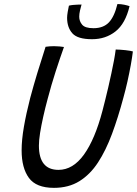

<svg xmlns="http://www.w3.org/2000/svg" viewBox="-20 -910 678 950"><path d="M247 19.5Q159 19.5 123 -29.8Q87 -79 87 -166Q87 -218 98.5 -284Q110 -350 129.5 -425.5Q145.5 -485.5 165 -549.8Q184.5 -614 205.5 -678.5Q215 -680 226.2 -680.8Q237.5 -681.5 247.5 -681.5Q262 -681.5 274.8 -680.2Q287.5 -679 296.5 -677.5Q277 -623 255.2 -555.8Q233.5 -488.5 216 -421.5Q203.5 -375.5 193.8 -331.8Q184 -288 178.2 -251.5Q172.5 -215 172.5 -189.5Q172.5 -69.5 269.5 -69.5Q341 -69.5 395.5 -145.2Q450 -221 487 -362Q493 -385 500.5 -415Q508 -445 515.8 -478.5Q523.5 -512 530.8 -545.8Q538 -579.5 543.8 -610Q549.5 -640.5 552.5 -665Q563 -665 575.8 -664Q588.5 -663 600.8 -661.8Q613 -660.5 622.8 -658.8Q632.5 -657 637.5 -655.5Q634 -626 627 -587.5Q620 -549 610.8 -507.5Q601.5 -466 590.5 -426.5Q564.5 -329 534.2 -247.5Q504 -166 465 -106.2Q426 -46.5 372.8 -13.5Q319.5 19.5 247 19.5ZM621 -879.5Q600.5 -793 551.5 -754.5Q502.5 -716 435.5 -716Q364 -716 338 -745.2Q312 -774.5 312 -822Q312 -833.5 315 -851.2Q318 -869 321 -882Q330.5 -884.5 341.2 -885.5Q352 -886.5 363.2 -887Q374.5 -887.5 383.5 -887.5Q379.5 -874.5 375.8 -857.8Q372 -841 372 -827.5Q372 -805 386.5 -787.8Q401 -770.5 442.5 -770.5Q491.5 -770.5 518.8 -799.2Q546 -828 561 -890Q579 -890 595.2 -886.5Q611.5 -883 621 -879.5Z"/></svg>

Font: Grandstander Thin Light
Style: Italic
Weight: 300
Italic angle: -15°
Version: Version 1.200